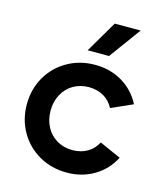

<svg xmlns="http://www.w3.org/2000/svg" viewBox="-111 -816 788 915"><g transform="rotate(15 282.5 -358.5)"><path d="M36.1 -252Q36.1 -326.7 71 -387.5Q106 -448.2 167 -482.9Q228 -517.6 302.7 -517.6Q378.4 -517.6 438 -481.9Q497.6 -446.3 529.3 -383.8L423.8 -336.9Q406.2 -370.6 375 -388.7Q343.8 -406.7 302.7 -407.2Q259.3 -407.2 225.3 -387.5Q191.4 -367.7 172.4 -332.3Q153.3 -296.9 153.3 -252Q153.3 -207 172.4 -171.6Q191.4 -136.2 225.3 -116.5Q259.3 -96.7 302.7 -96.7Q343.8 -97.2 375 -115.2Q406.2 -133.3 423.8 -167L529.3 -120.1Q497.6 -57.6 438 -22Q378.4 13.7 302.7 13.7Q228 13.7 167 -21Q106 -55.7 71 -116.5Q36.1 -177.2 36.1 -252ZM249.5 -575.2 341.3 -731.4H469.2L355 -575.2Z"/></g></svg>

Font: Wanted Sans SemiBold
Style: Regular
Weight: 600
Designer: Original Design by Kil Hyung-jin and Kang Hanbin, Wanted Lab, Inc; Hangeul from Source Han Sans by Jang Soo-young and Ka
Foundry: Wanted Lab, Inc.
Version: Version 1.003